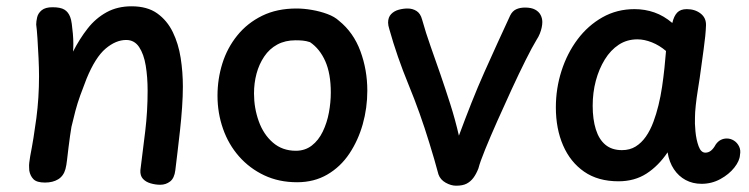

<svg xmlns="http://www.w3.org/2000/svg" viewBox="-20 -575 2380 610"><path d="M489 12Q474 12 458.5 7.5Q443 3 434 -7Q425 -17 426 -34Q434 -97 441.5 -159Q449 -221 449 -287Q449 -330 443 -366.5Q437 -403 422 -425.5Q407 -448 381 -448Q348 -448 315.5 -420.5Q283 -393 255 -325Q244 -297 235 -272Q226 -247 219.5 -222.5Q213 -198 207 -172Q205 -161 202.5 -143Q200 -125 197.5 -105Q195 -85 193 -67Q191 -49 188 -38Q182 -16 165 -5.5Q148 5 123 5Q97 5 86.5 -5.5Q76 -16 73 -33Q73 -38 72.5 -44Q72 -50 73 -58.5Q74 -67 76 -79Q87 -135 95.5 -199.5Q104 -264 104 -333Q104 -357 102.5 -390Q101 -423 99 -453Q97 -483 95 -497Q95 -507 98 -520Q101 -533 112.5 -542.5Q124 -552 147 -552Q172 -552 184.5 -544.5Q197 -537 203 -521Q206 -514 208 -499.5Q210 -485 211.5 -468Q213 -451 213 -436Q213 -421 212 -411Q233 -452 258.5 -484.5Q284 -517 318.5 -536Q353 -555 398 -555Q448 -555 479.5 -532.5Q511 -510 529 -473Q547 -436 554 -391Q561 -346 561 -300Q561 -270 558.5 -234Q556 -198 552 -161.5Q548 -125 544 -92Q540 -59 537 -34Q534 -9 520.5 1.5Q507 12 489 12Z M922 -548Q945 -548 971 -543.5Q997 -539 1020 -530.5Q1043 -522 1057 -509Q1103 -472 1125 -412.5Q1147 -353 1147 -287Q1147 -232 1132.5 -180.5Q1118 -129 1090 -87Q1062 -45 1020 -20.5Q978 4 924 4Q866 4 819.5 -18Q773 -40 739.5 -78Q706 -116 688.5 -166Q671 -216 671 -271Q671 -324 686.5 -373.5Q702 -423 734 -462.5Q766 -502 813 -525Q860 -548 922 -548ZM787 -278Q787 -232 802 -190Q817 -148 847 -122Q877 -96 920 -96Q949 -96 970.5 -112.5Q992 -129 1005.5 -157Q1019 -185 1025 -217.5Q1031 -250 1031 -281Q1031 -341 1013.5 -380.5Q996 -420 965 -441Q953 -445 942 -446Q931 -447 919 -447Q886 -447 861 -433.5Q836 -420 819.5 -395.5Q803 -371 795 -341Q787 -311 787 -278Z M1217 -482Q1215 -488 1214 -493.5Q1213 -499 1213 -503Q1213 -520 1222.5 -530Q1232 -540 1246.5 -544Q1261 -548 1275 -548Q1291 -548 1303.5 -540Q1316 -532 1321 -513Q1333 -470 1348.5 -426.5Q1364 -383 1379.5 -338Q1395 -293 1410.5 -244.5Q1426 -196 1438 -144Q1458 -198 1478 -248.5Q1498 -299 1519 -346Q1540 -393 1560.5 -438Q1581 -483 1601 -526Q1608 -540 1620 -545.5Q1632 -551 1648 -551Q1668 -551 1680 -544.5Q1692 -538 1697.5 -527.5Q1703 -517 1703 -505Q1703 -497 1701 -487.5Q1699 -478 1695 -468Q1691 -458 1685 -449Q1671 -426 1650 -384Q1629 -342 1605.5 -291Q1582 -240 1560 -190.5Q1538 -141 1521.5 -100.5Q1505 -60 1500 -40Q1493 -22 1484 -10Q1475 2 1462.5 8.5Q1450 15 1429 15Q1413 15 1396 5.5Q1379 -4 1373 -21Q1367 -44 1359.5 -69.5Q1352 -95 1344 -121Q1315 -216 1278 -306Q1241 -396 1217 -482Z M1746 -234Q1746 -294 1764 -350Q1782 -406 1815 -450Q1848 -494 1894 -520Q1940 -546 1996 -546Q2029 -546 2059 -535.5Q2089 -525 2116 -502Q2121 -524 2131.5 -535Q2142 -546 2162 -546Q2188 -546 2206 -532Q2224 -518 2223 -494Q2222 -464 2215.5 -418Q2209 -372 2203 -327Q2201 -313 2197 -288.5Q2193 -264 2190.5 -240.5Q2188 -217 2188 -202Q2187 -184 2189.5 -157.5Q2192 -131 2199.5 -110.5Q2207 -90 2221 -90Q2231 -90 2239 -96.5Q2247 -103 2254 -116Q2261 -126 2270 -130.5Q2279 -135 2289 -135Q2301 -135 2311.5 -128.5Q2322 -122 2328 -110Q2334 -98 2331 -83Q2330 -64 2313 -42.5Q2296 -21 2268.5 -6Q2241 9 2209 9Q2181 9 2158.5 -3Q2136 -15 2121 -37.5Q2106 -60 2101 -91Q2072 -48 2034 -23.5Q1996 1 1945 1Q1880 1 1836 -29.5Q1792 -60 1769 -113Q1746 -166 1746 -234ZM1863 -239Q1863 -196 1873 -164Q1883 -132 1903.5 -115Q1924 -98 1956 -98Q1981 -98 1999.5 -109.5Q2018 -121 2032 -141Q2046 -161 2056 -188Q2065 -212 2072 -240.5Q2079 -269 2083.5 -299.5Q2088 -330 2091 -359Q2094 -388 2096 -413Q2075 -431 2051 -440.5Q2027 -450 2005 -450Q1972 -450 1946 -433Q1920 -416 1901.5 -386Q1883 -356 1873 -318.5Q1863 -281 1863 -239Z"/></svg>

Font: Playpen Sans Medium
Style: Regular
Weight: 500
Designer: Laura Meseguer, Veronika Burian, José Scaglione
Foundry: TypeTogether
Version: Version 1.001